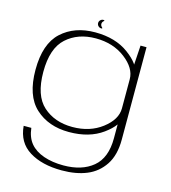

<svg xmlns="http://www.w3.org/2000/svg" viewBox="-129 -780 993 1115"><g transform="rotate(15 367.0 -222.5)"><path d="M345.5 230.5Q431.5 230.5 495.2 204.2Q559 178 597.8 119.5Q636.5 61 636.5 -32V-588H600.5L590.5 -431.5V-28Q590.5 90 524.2 145Q458 200 347 200Q280.5 200 228.5 182Q176.5 164 147.2 129.2Q118 94.5 111.5 37.5H65.5Q73.5 136 149.8 183.2Q226 230.5 345.5 230.5ZM328 4.5Q450 4.5 529.8 -53.5Q609.5 -111.5 609.5 -164.5L590.5 -208Q590.5 -141 517.5 -85Q444.5 -29 339.5 -29Q232.5 -29 163.5 -91Q94.5 -153 94.5 -295Q94.5 -437 163.5 -499.2Q232.5 -561.5 339.5 -561.5Q444.5 -561.5 517.5 -505.5Q590.5 -449.5 590.5 -383L608.5 -425.5Q608.5 -477 529 -535.8Q449.5 -594.5 327.5 -594.5Q203.5 -594.5 125.5 -523Q47.5 -451.5 47.5 -295Q47.5 -139.5 125.8 -67.5Q204 4.5 328 4.5ZM354 -625.5Q364.5 -625.5 356.2 -633.2Q348 -641 348 -651.5Q348 -661.5 356.5 -669Q365 -676.5 354 -676.5Q343.5 -676.5 336 -669Q328.5 -661.5 328.5 -651.5Q328.5 -640.5 336.2 -633Q344 -625.5 354 -625.5Z"/></g></svg>

Font: Anybody Expanded ExtraLight
Style: Regular
Weight: 250
Width: 7
Version: Version 1.113;gftools[0.9.25]